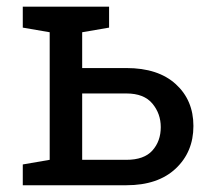

<svg xmlns="http://www.w3.org/2000/svg" viewBox="-20 -548 632 568"><path d="M354 -346.7Q447.8 -346.7 500 -299.1Q552.2 -251.5 552.2 -175.3Q552.2 -98.6 499.8 -49.3Q447.3 0 354 0H47.4V-61.5L127 -75.2V-452.6L47.4 -466.3V-528.3H302.7V-466.3L223.1 -452.6V-346.7ZM354 -75.2Q406.2 -75.2 430.9 -102.8Q455.6 -130.4 455.6 -171.9Q455.6 -211.9 430.7 -241.7Q405.8 -271.5 354 -271.5H223.1V-75.2Z"/></svg>

Font: Roboto Slab
Style: Regular
Weight: 400
Designer: Google
Version: Version 2.000; ttfautohint (v1.8.1.43-b0c9)